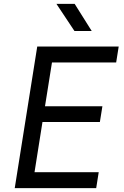

<svg xmlns="http://www.w3.org/2000/svg" viewBox="-20 -970 640 990"><path d="M56 0 172 -730H592L579 -648H248L212 -422H508L495 -341H199L158 -82H489L476 0ZM364 -810 271 -950H365L453 -810Z"/></svg>

Font: JetBrains Mono NL
Style: Italic
Weight: 400
Italic angle: -9°
Monospace: yes
Designer: Philipp Nurullin, Konstantin Bulenkov
Foundry: JetBrains
Version: Version 2.305; ttfautohint (v1.8.4.7-5d5b)